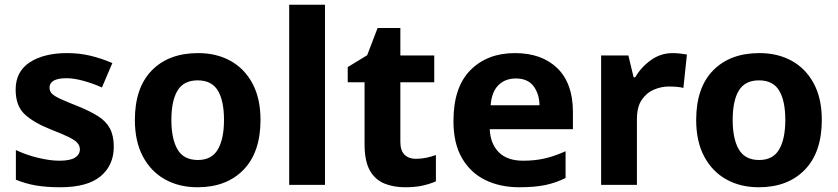

<svg xmlns="http://www.w3.org/2000/svg" viewBox="-20 -780 3535 810"><path d="M460 -161Q460 -83 404.5 -36.5Q349 10 234 10Q176 10 132 2.5Q88 -5 47 -22V-147Q91 -126 141.5 -114Q192 -102 230 -102Q276 -102 296.5 -115Q317 -128 317 -150Q317 -165 306.5 -177Q296 -189 269.5 -202Q243 -215 194 -234Q121 -263 83.5 -298.5Q46 -334 46 -402Q46 -478 105.5 -517Q165 -556 263 -556Q315 -556 361 -545Q407 -534 454 -514L410 -411Q372 -428 332 -439Q292 -450 261 -450Q189 -450 189 -410Q189 -395 199.5 -384.5Q210 -374 236.5 -362Q263 -350 311 -331Q360 -311 393.5 -290Q427 -269 443.5 -238.5Q460 -208 460 -161Z M1079 -274Q1079 -138 1007.5 -64Q936 10 813 10Q736 10 676.5 -23Q617 -56 583 -119.5Q549 -183 549 -274Q549 -410 620.5 -483Q692 -556 816 -556Q893 -556 952 -523.5Q1011 -491 1045 -428Q1079 -365 1079 -274ZM703 -274Q703 -194 729 -149.5Q755 -105 815 -105Q873 -105 899 -149.5Q925 -194 925 -274Q925 -355 899 -398Q873 -441 814 -441Q755 -441 729 -398Q703 -355 703 -274Z M1351 0H1200V-760H1351Z M1734 -110Q1757 -110 1778.5 -114.5Q1800 -119 1819 -126V-15Q1794 -4 1763 3Q1732 10 1689 10Q1640 10 1601 -6Q1562 -22 1540 -61.5Q1518 -101 1518 -172V-433H1447V-497L1529 -547L1573 -662H1669V-546H1812V-433H1669V-181Q1669 -145 1686.5 -127.5Q1704 -110 1734 -110Z M2152 -556Q2266 -556 2331.5 -492Q2397 -428 2397 -308V-235H2046Q2049 -173 2084.5 -137.5Q2120 -102 2187 -102Q2238 -102 2280 -112Q2322 -122 2366 -142V-29Q2326 -9 2281 0.5Q2236 10 2171 10Q2090 10 2027.5 -20.5Q1965 -51 1929 -113Q1893 -175 1893 -269Q1893 -412 1964.5 -484Q2036 -556 2152 -556ZM2156 -449Q2111 -449 2082.5 -420.5Q2054 -392 2050 -336H2256Q2255 -385 2230.5 -417Q2206 -449 2156 -449Z M2818 -556Q2833 -556 2850 -554Q2867 -552 2878 -550L2863 -409Q2852 -412 2837 -413.5Q2822 -415 2801 -415Q2770 -415 2739 -402Q2708 -389 2687.5 -359Q2667 -329 2667 -277V0H2516V-546H2631L2653 -454H2660Q2684 -496 2725.5 -526Q2767 -556 2818 -556Z M3447 -274Q3447 -138 3375.5 -64Q3304 10 3181 10Q3104 10 3044.5 -23Q2985 -56 2951 -119.5Q2917 -183 2917 -274Q2917 -410 2988.5 -483Q3060 -556 3184 -556Q3261 -556 3320 -523.5Q3379 -491 3413 -428Q3447 -365 3447 -274ZM3071 -274Q3071 -194 3097 -149.5Q3123 -105 3183 -105Q3241 -105 3267 -149.5Q3293 -194 3293 -274Q3293 -355 3267 -398Q3241 -441 3182 -441Q3123 -441 3097 -398Q3071 -355 3071 -274Z"/></svg>

Font: Noto Sans Khmer UI
Style: Bold
Weight: 700
Designer: Danh Hong and the Monotype Design Team
Foundry: Monotype Imaging Inc.
Version: Version 2.002; ttfautohint (v1.8.4.7-5d5b)